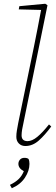

<svg xmlns="http://www.w3.org/2000/svg" viewBox="-20 -766 300 1023"><path d="M115 12Q94 12 80.5 -1.5Q67 -15 67 -37Q67 -54 70 -71Q73 -88 77 -110L161 -518Q171 -568 180.5 -616Q190 -664 199 -713L80 -716L83 -733L221 -746L233 -738L105 -111Q101 -95 98 -76.5Q95 -58 95 -45Q95 -14 127 -14Q151 -14 179 -37Q207 -60 241 -103L253 -92Q220 -47 187 -17.5Q154 12 115 12ZM137 107Q137 144 113 180.5Q89 217 43 237L33 219Q62 205 79.5 188Q97 171 107 146Q78 131 78 107Q78 94 86.5 84.5Q95 75 110 75Q125 75 132 81Q137 91 137 107Z"/></svg>

Font: Source Serif 4 SmText ExtraLight
Style: Italic
Weight: 200
Italic angle: -12°
Designer: Frank Grießhammer
Foundry: Adobe
Version: Version 4.005;hotconv 1.1.0;makeotfexe 2.6.0